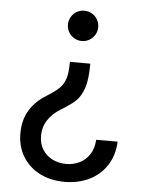

<svg xmlns="http://www.w3.org/2000/svg" viewBox="-53 -595 617 829"><g transform="rotate(5 255.5 -180.0)"><path d="M215.8 -119.1Q180.7 -98.1 160.2 -67.6Q139.6 -37.1 139.6 2.9Q139.6 36.1 155.3 61.3Q170.9 86.4 198 100.1Q225.1 113.8 258.3 113.8Q288.6 113.8 314.9 101.3Q341.3 88.9 358.6 63Q376 37.1 378.4 -1.5H471.2Q468.8 58.1 440.2 101.8Q411.6 145.5 364 168.5Q316.4 191.4 258.3 191.4Q196.3 191.4 148.9 166.7Q101.6 142.1 75.7 98.4Q49.8 54.7 49.8 -0.5Q49.8 -58.1 75 -100.3Q100.1 -142.6 148.9 -172.4Q183.6 -193.8 201.4 -210.9Q219.2 -228 227.5 -253.4Q235.8 -278.8 235.8 -321.3V-326.7H324.2V-321.3Q324.2 -257.8 311.8 -220.9Q299.3 -184.1 278.1 -163.8Q256.8 -143.6 215.8 -119.1ZM344.7 -486.8Q344.7 -468.8 335.9 -453.6Q327.1 -438.5 312 -429.7Q296.9 -420.9 278.8 -420.9Q261.2 -420.9 246.1 -429.7Q231 -438.5 222.2 -453.6Q213.4 -468.8 213.4 -486.8Q213.4 -504.4 222.2 -519.5Q231 -534.7 246.1 -543.5Q261.2 -552.2 278.8 -552.2Q296.9 -552.2 312 -543.5Q327.1 -534.7 335.9 -519.5Q344.7 -504.4 344.7 -486.8Z"/></g></svg>

Font: Inter RS Variable
Style: Regular
Weight: 400
Designer: Rasmus Andersson (customised by Maria Ramos and Noel Pretorius)
Foundry: rsms
Version: Version 3.001;Glyphs 3.2.3 (3260)